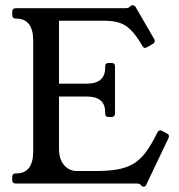

<svg xmlns="http://www.w3.org/2000/svg" viewBox="-20 -691 674 723"><path d="M609 -188.2Q620 -183 614 -170L531 4Q527.8 12 521 12Q517.2 12 513 9L509 4Q506.2 1.8 502.7 0.9Q499.1 0 490.9 0H40Q26 0 26 -13V-25Q26 -38 40 -38H41Q105 -38 105 -121V-538Q105 -621 40 -621Q26 -621 26 -635V-646Q26 -660 40 -660H450Q462.2 -660 467.2 -664L472.1 -669Q474.1 -671 480 -671Q487 -671 491 -664L560 -545Q563 -541 563 -537Q563 -530.8 556 -526L536 -514.5Q529 -510.5 526 -510.5Q521 -510.5 516 -518.5L513 -523.5Q492 -558.8 472.5 -578.2Q453 -597.8 429.5 -605.4Q406 -613 372 -613H202.2V-376H307Q341 -376 358.5 -391Q376 -406 376 -435V-441Q376 -454 389 -454H400Q413 -454 413 -441V-263.5Q413 -250.5 400 -250.5H389Q376 -250.5 376 -263.5V-268.5Q376 -327.5 307 -327.5H202.2V-131Q202.2 -91 221.5 -69Q240.8 -47 269.8 -47H340.5Q388.6 -47 423.2 -53.2Q457.8 -59.5 482.9 -74.6Q508 -89.8 528.4 -117Q548.8 -144.2 569.8 -186.5L572.8 -192.5Q574.8 -197.5 579.9 -199.4Q585 -201.2 591.5 -197.5Z"/></svg>

Font: Young Serif Light
Style: Regular
Weight: 300
Designer: Bastien Sozeau
Foundry: NBR — Bastien Sozeau
Version: Version 5.001